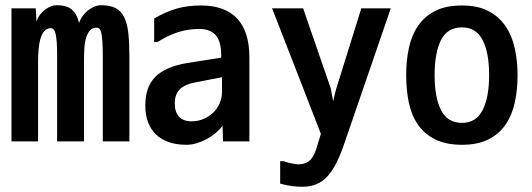

<svg xmlns="http://www.w3.org/2000/svg" viewBox="-20 -558 2040 736"><path d="M196 -538Q238 -538 257 -520Q276 -502 283 -470Q287 -482 295 -494Q303 -506 314 -515.5Q325 -525 339 -531.5Q353 -538 368 -538Q402 -538 423 -527Q444 -516 456 -492Q468 -468 472 -430.5Q476 -393 476 -341V-16H374V-344Q374 -377 372.5 -398Q371 -419 368.5 -431Q366 -443 361.5 -447.5Q357 -452 351 -452Q335 -452 325.5 -442Q316 -432 310.5 -414.5Q305 -397 303.5 -374Q302 -351 302 -324V-16H199V-344Q199 -376 197.5 -396.5Q196 -417 193 -429Q190 -441 185.5 -445.5Q181 -450 175 -450Q160 -450 150.5 -439.5Q141 -429 135.5 -411Q130 -393 128 -370Q126 -347 126 -322V-16H24V-526H117L120 -475Q125 -491 134 -502.5Q143 -514 154 -522Q165 -530 176 -534Q187 -538 196 -538Z M831 -262 733 -243Q691 -236 670.5 -217Q650 -198 650 -161Q650 -129 666 -111Q682 -93 715 -93Q739 -93 760 -102Q781 -111 797 -126Q813 -141 822 -162Q831 -183 831 -207ZM571 -397V-487Q615 -513 657 -525Q699 -537 750 -537Q842 -537 889 -487Q936 -437 936 -338V-16H835L833 -76Q822 -61 806.5 -48Q791 -35 772.5 -25Q754 -15 734 -9Q714 -3 695 -3Q619 -3 578 -42.5Q537 -82 537 -154Q537 -225 575.5 -263.5Q614 -302 695 -316L828 -337V-345Q828 -399 807 -423Q786 -447 744 -447Q702 -447 663.5 -435Q625 -423 584 -397Z M1054 60H1068Q1081 65 1098.5 68.5Q1116 72 1124 72Q1147 72 1163.5 60.5Q1180 49 1192 14Q1195 4 1198 -5.5Q1201 -15 1210 -45Q1165 -161 1116.5 -286Q1068 -411 1023 -526H1142L1248 -219L1257 -170L1268 -215L1365 -526H1478L1302 -14Q1287 31 1271 63.5Q1255 96 1236 117Q1217 138 1193 148Q1169 158 1138 158Q1120 158 1100.5 155.5Q1081 153 1054 146Z M1751 -3Q1689 -3 1647.5 -24Q1606 -45 1581.5 -81Q1557 -117 1547 -165.5Q1537 -214 1537 -270Q1537 -326 1547.5 -374.5Q1558 -423 1582.5 -459Q1607 -495 1648 -516Q1689 -537 1751 -537Q1811 -537 1851.5 -516Q1892 -495 1917 -459Q1942 -423 1953 -374Q1964 -325 1964 -270Q1964 -214 1953.5 -165.5Q1943 -117 1918.5 -81Q1894 -45 1853 -24Q1812 -3 1751 -3ZM1751 -87Q1805 -87 1830 -136Q1855 -185 1855 -270Q1855 -356 1830 -404.5Q1805 -453 1751 -453Q1695 -453 1670.5 -404.5Q1646 -356 1646 -270Q1646 -185 1670.5 -136Q1695 -87 1751 -87Z"/></svg>

Font: D2Coding
Style: Bold
Weight: 700
Monospace: yes
Designer: Yong-Rak Park; Jeong-Hwan Yoon; Sang-Min Lee;
Foundry: NHN Corporation
Version: Version 1.3.2; Build 20180524